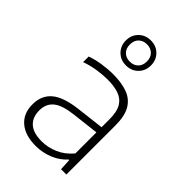

<svg xmlns="http://www.w3.org/2000/svg" viewBox="-242 -909 1012 1012"><g transform="rotate(45 264.0 -403.5)"><path d="M225 8Q146.5 8 102.5 -29.8Q58.5 -67.5 58.5 -135Q58.5 -202.5 103.8 -240.2Q149 -278 250 -289.5L401.5 -307.5V-367Q401.5 -423 383.2 -453.5Q365 -484 330.2 -496Q295.5 -508 245.5 -508Q212.5 -508 171.8 -502Q131 -496 90 -481.5V-523Q124 -535.5 166.2 -542Q208.5 -548.5 247.5 -548.5Q311 -548.5 355.5 -532Q400 -515.5 423.2 -475.8Q446.5 -436 446.5 -366.5V0H407L403.5 -64.5H399Q370 -31 323.8 -11.5Q277.5 8 225 8ZM106.5 -138.5Q106.5 -87.5 137 -59.5Q167.5 -31.5 230.5 -31.5Q277 -31.5 321.5 -50.8Q366 -70 401.5 -112V-269L250.5 -251.5Q173 -242.5 139.8 -215Q106.5 -187.5 106.5 -138.5ZM262 -628.5Q221.5 -628.5 195 -655Q168.5 -681.5 168.5 -721.5Q168.5 -762 195 -788.5Q221.5 -815 262 -815Q302.5 -815 329 -788.5Q355.5 -762 355.5 -721.5Q355.5 -681.5 329 -655Q302.5 -628.5 262 -628.5ZM262 -657Q290 -657 307.8 -674.2Q325.5 -691.5 325.5 -721.5Q325.5 -751.5 307.8 -768.8Q290 -786 262 -786Q234 -786 216.2 -768.8Q198.5 -751.5 198.5 -721.5Q198.5 -691.5 216.2 -674.2Q234 -657 262 -657Z"/></g></svg>

Font: Encode Sans SmExp XLt
Style: Regular
Weight: 200
Width: 6
Designer: Multiple Designers
Foundry: Impallari Type
Version: Version 3.002; ttfautohint (v1.8.3) -l 8 -r 50 -G 200 -x 14 